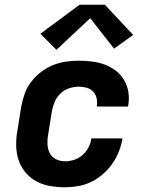

<svg xmlns="http://www.w3.org/2000/svg" viewBox="-20 -785 640 813"><path d="M255 8Q223 8 191.5 2.5Q160 -3 133.5 -17.5Q107 -32 87.5 -55.5Q68 -79 58.5 -108Q49 -137 48.5 -169.5Q48 -202 54 -234L70 -334Q75 -361 84.5 -388Q94 -415 112 -438.5Q130 -462 153.5 -480Q177 -498 204 -509Q231 -520 258.5 -524Q286 -528 314 -528Q342 -528 370 -524.5Q398 -521 423.5 -511.5Q449 -502 470.5 -485.5Q492 -469 505.5 -446Q519 -423 523.5 -395.5Q528 -368 523 -339Q523 -338 522.5 -336.5Q522 -335 522 -334H390Q390 -335 390 -335.5Q390 -336 390 -336Q393 -353 389 -369.5Q385 -386 374 -397.5Q363 -409 347 -413.5Q331 -418 314 -418Q294 -418 273.5 -411.5Q253 -405 237 -390Q221 -375 212.5 -355.5Q204 -336 200 -316L184 -216Q180 -195 181 -174.5Q182 -154 190.5 -137Q199 -120 217 -111Q235 -102 255 -102Q275 -102 294.5 -108.5Q314 -115 329.5 -128.5Q345 -142 354.5 -160.5Q364 -179 367 -199H499Q494 -171 483.5 -144Q473 -117 456 -92.5Q439 -68 416 -48Q393 -28 366.5 -15Q340 -2 311.5 3Q283 8 255 8ZM219 -574 151 -642 317 -765H424L544 -637L463 -579L362 -708Z"/></svg>

Font: Iosevka SS04 XBd Ex Obl
Style: Regular
Weight: 800
Width: 7
Italic angle: -9°
Monospace: yes
Designer: Belleve Invis
Foundry: Belleve Invis
Version: Version 19.0.0; ttfautohint (v1.8.4)